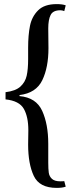

<svg xmlns="http://www.w3.org/2000/svg" viewBox="-20 -772 354 935"><path d="M300 -746 293 -718Q283 -722 274 -722Q238 -722 226.5 -699Q215 -676 215 -634L216 -537Q216 -444 186 -381.5Q156 -319 75 -309V-304Q156 -297 185.5 -232Q215 -167 215 -72V20Q215 51 217.5 69Q220 87 233 99Q246 111 274 111Q288 111 293 110L300 137Q284 143 256 143Q172 143 144.5 84.5Q117 26 117 -68L118 -138Q118 -203 96 -242Q74 -281 7 -288V-323Q56 -329 79.5 -350.5Q103 -372 110 -403.5Q117 -435 117 -484V-539Q117 -601 126 -646Q135 -691 165.5 -721.5Q196 -752 256 -752Q284 -752 300 -746Z"/></svg>

Font: Amita
Style: Regular
Weight: 400
Designer: Eduardo Rodriguez Tunni, Modular Infotech, Brian J. Bonislawsky
Foundry: Eduardo Rodriguez Tunni, Modular Infotech, Brian J. Bonislawsky
Version: Version 1.004